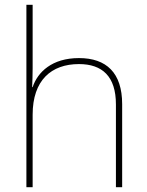

<svg xmlns="http://www.w3.org/2000/svg" viewBox="-20 -780 613 800"><path d="M116 -496V-760H90V0H116V-302C116 -446 194 -513 309 -513C406 -513 463 -462 463 -345V0H489V-346C489 -477 423 -538 309 -538C197 -538 137 -480 116 -417H114C115 -446 116 -466 116 -496Z"/></svg>

Font: Noto Sans Canadian Aboriginal Thin
Style: Regular
Weight: 100
Designer: Monotype Design Team, Typotheque's Kevin King
Foundry: Monotype Imaging Inc.
Version: Version 2.004